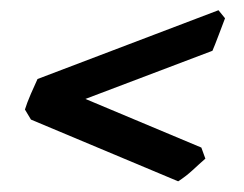

<svg xmlns="http://www.w3.org/2000/svg" viewBox="-20 -469 472 372"><path d="M325.2 -117.7 40 -237.3 28.3 -256.8Q32.2 -269.5 39.8 -287.1Q47.4 -304.7 52.7 -315.9L403.3 -449.2L416 -433.6Q412.1 -423.3 403.8 -401.4Q395.5 -379.4 391.6 -370.6L145.5 -277.3L370.1 -183.1L377.9 -161.6Q366.7 -151.9 353.3 -139.4Q339.8 -127 325.2 -117.7Z"/></svg>

Font: Gentium Plus
Style: Bold Italic
Weight: 700
Italic angle: -8°
Designer: Victor Gaultney, Annie Olsen, Iska Routamaa, Becca Hirsbrunner
Foundry: SIL International
Version: Version 6.101